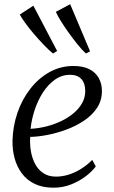

<svg xmlns="http://www.w3.org/2000/svg" viewBox="-20 -862 529 892"><path d="M425 -89Q410.5 -68.5 381.5 -45.5Q352.5 -22.5 313 -6.2Q273.5 10 228 10Q177.5 10 141 -7.8Q104.5 -25.5 81.5 -56.5Q58.5 -87.5 48 -126.2Q37.5 -165 38 -206.5Q39.5 -275 61 -337.8Q82.5 -400.5 120.8 -449.5Q159 -498.5 210 -527Q261 -555.5 321.5 -555.5Q366 -555.5 395.2 -540.5Q424.5 -525.5 439 -499Q453.5 -472.5 453.5 -439Q453.5 -395 430.8 -360.8Q408 -326.5 370.5 -301.5Q333 -276.5 288.5 -260Q244 -243.5 199.8 -235Q155.5 -226.5 120.5 -226Q118 -195 123 -162.8Q128 -130.5 141.8 -103Q155.5 -75.5 179.8 -58.5Q204 -41.5 240 -41.5Q268 -41.5 296.8 -50Q325.5 -58.5 354 -75.8Q382.5 -93 408.5 -119ZM306 -514.5Q267 -514.5 235 -491.8Q203 -469 179.2 -432Q155.5 -395 141 -350.8Q126.5 -306.5 122 -263.5Q158.5 -265.5 194.8 -274.5Q231 -283.5 263.5 -299Q296 -314.5 321.2 -335.5Q346.5 -356.5 361.2 -382.5Q376 -408.5 376 -438.5Q376 -475.5 357.8 -495Q339.5 -514.5 306 -514.5ZM226 -613.5Q207 -629 183.5 -653.5Q160 -678 137 -705Q114 -732 96.8 -756Q79.5 -780 72 -794.5L135 -835.5L245.5 -625ZM379 -613.5Q360.5 -630.5 339.2 -657Q318 -683.5 297.5 -712.2Q277 -741 261.5 -766.2Q246 -791.5 239.5 -807L306 -842.5L398.5 -623.5Z"/></svg>

Font: Merriweather 48pt Light
Style: Italic
Weight: 300
Italic angle: -7.8°
Version: Version 2.101